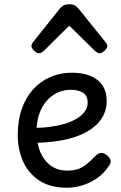

<svg xmlns="http://www.w3.org/2000/svg" viewBox="-20 -859 566 898"><path d="M293 19Q214 19 163 -15Q112 -49 87.5 -105Q63 -161 63 -228Q63 -295 81.5 -348.5Q100 -402 134 -440Q168 -478 214.5 -498.5Q261 -519 316 -519Q365 -519 401.5 -504.5Q438 -490 458.5 -460.5Q479 -431 479 -386Q479 -348 462.5 -317Q446 -286 416 -262.5Q386 -239 345 -223.5Q304 -208 253 -200Q202 -192 145 -191V-261Q178 -261 212.5 -265.5Q247 -270 279 -279Q311 -288 336 -302.5Q361 -317 375.5 -336Q390 -355 390 -379Q390 -411 368.5 -425Q347 -439 311 -439Q278 -439 249.5 -426Q221 -413 198.5 -387.5Q176 -362 163.5 -326Q151 -290 151 -244Q151 -189 168.5 -148Q186 -107 218 -84Q250 -61 295 -61Q325 -61 346 -68.5Q367 -76 385.5 -91.5Q404 -107 426 -129Q441 -144 453.5 -144Q466 -144 480 -133Q494 -122 497 -109.5Q500 -97 490 -84Q465 -46 431 -23.5Q397 -1 361.5 9Q326 19 293 19ZM162 -610Q152 -610 139.5 -622Q127 -634 127 -644Q127 -647 128 -650Q129 -653 133 -660L260 -819Q266 -826 275.5 -832.5Q285 -839 304 -839Q323 -839 332 -832.5Q341 -826 347 -819L475 -660Q480 -653 481 -650Q482 -647 482 -644Q482 -634 469 -622Q456 -610 447 -610Q440 -610 434 -613.5Q428 -617 422 -623L304 -739L187 -623Q180 -617 174 -613.5Q168 -610 162 -610Z"/></svg>

Font: Playwrite US Modern
Style: Regular
Weight: 400
Designer: Veronika Burian, José Scaglione
Foundry: TypeTogether
Version: Version 1.002